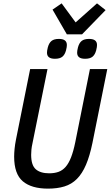

<svg xmlns="http://www.w3.org/2000/svg" viewBox="-20 -1108 657 1140"><path d="M262 -698 173 -258Q168 -236 166.5 -219Q165 -202 165 -189Q165 -127 192.5 -103Q220 -79 272 -79Q303 -79 327 -87.5Q351 -96 369.5 -117Q388 -138 402 -174Q416 -210 427 -264L514 -698H617L529 -260Q513 -182 490.5 -129.5Q468 -77 436.5 -45.5Q405 -14 362.5 -1Q320 12 265 12Q167 12 115.5 -31.5Q64 -75 64 -178Q64 -198 66.5 -224Q69 -250 75 -280L159 -698ZM377 -904 292 -1051 346 -1088 429 -975 556 -1088 607 -1048 467 -904ZM306 -759Q259 -759 259 -795Q259 -801 260 -808Q261 -815 264 -827Q271 -853 286 -865Q301 -877 330 -877Q377 -877 377 -841Q377 -835 376 -828Q375 -821 372 -809Q365 -783 350 -771Q335 -759 306 -759ZM485 -759Q438 -759 438 -795Q438 -801 439 -808Q440 -815 443 -827Q450 -853 465 -865Q480 -877 509 -877Q556 -877 556 -841Q556 -835 555 -828Q554 -821 551 -809Q544 -783 529 -771Q514 -759 485 -759Z"/></svg>

Font: IBM Plex Sans Condensed Medium
Style: Italic
Weight: 500
Width: 3
Italic angle: -11°
Designer: Mike Abbink, Paul van der Laan, Pieter van Rosmalen
Foundry: Bold Monday
Version: Version 1.3